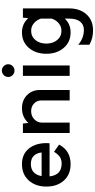

<svg xmlns="http://www.w3.org/2000/svg" viewBox="499 -1264 1015 2053"><g transform="rotate(-90 1006.5 -237.5)"><path d="M503 -246Q503 -225 501 -215H147Q162 -86 282 -86Q324 -86 352 -103Q380 -120 410 -167L487 -113Q422 10 278 10Q167 10 102.5 -62Q38 -134 38 -249Q38 -364 103 -437Q168 -510 278 -510Q384 -510 443.5 -437.5Q503 -365 503 -246ZM280 -415Q171 -415 150 -300H403Q387 -415 280 -415Z M876 -510Q961 -510 1016 -456Q1071 -402 1071 -316V0H959V-303Q959 -350 926.5 -381Q894 -412 844 -412Q793 -412 757.5 -378.5Q722 -345 722 -297V0H611V-500H712L718 -441Q779 -510 876 -510Z M1326 -609.5Q1306 -590 1278 -590Q1250 -590 1230 -609.5Q1210 -629 1210 -657Q1210 -685 1230 -705Q1250 -725 1278 -725Q1306 -725 1326 -705Q1346 -685 1346 -657Q1346 -629 1326 -609.5ZM1222 0V-500H1333V0Z M1844 -500H1943V-4Q1943 108 1880 179Q1817 250 1707 250Q1622 250 1555 211V92Q1626 152 1714 152Q1770 152 1802 111.5Q1834 71 1834 -4V-52Q1775 10 1687 10Q1583 10 1520.5 -64Q1458 -138 1458 -250Q1458 -362 1520.5 -436Q1583 -510 1687 -510Q1778 -510 1839 -443ZM1705 -88Q1749 -88 1784 -117Q1819 -146 1834 -192V-308Q1819 -354 1784 -383Q1749 -412 1705 -412Q1642 -412 1604.5 -366Q1567 -320 1567 -250Q1567 -180 1604.5 -134Q1642 -88 1705 -88Z"/></g></svg>

Font: Orkney Medium
Style: Regular
Weight: 500
Designer: Samuel Oakes and Alfredo Marco Pradil
Foundry: Alfredo Marco Pradil
Version: 1.0; ttfautohint (v1.5)